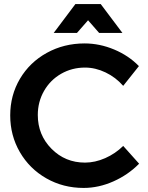

<svg xmlns="http://www.w3.org/2000/svg" viewBox="-20 -925 736 955"><path d="M418 -824.2 362.8 -761.2H247.1L355 -904.8H481L588.9 -761.2H473.1ZM592.8 -199.2 671.9 -110.8Q617.2 -55.2 543.9 -22.7Q470.7 9.8 396 9.8Q294.4 9.8 210.7 -37.8Q127 -85.4 78.9 -168.2Q30.8 -251 30.8 -351.1Q30.8 -451.2 79.3 -533.2Q127.9 -615.2 212.9 -662.1Q297.9 -709 400.9 -709Q475.6 -709 547.9 -678.7Q620.1 -648.4 670.9 -596.2L592.8 -498Q555.7 -540.5 505.1 -564.7Q454.6 -588.9 402.8 -588.9Q337.9 -588.9 283.9 -557.9Q230 -526.9 199 -472.7Q168 -418.5 168 -353Q168 -253.9 236.1 -185.1Q304.2 -116.2 402.8 -116.2Q452.6 -116.2 503.2 -138.4Q553.7 -160.6 592.8 -199.2Z"/></svg>

Font: Montserrat-Arabic Medium
Style: Regular
Weight: 500
Designer: Mohamed Gaber
Foundry: Kief Type Foundry
Version: Version 5.008;PS 005.008;hotconv 1.0.88;makeotf.lib2.5.64775